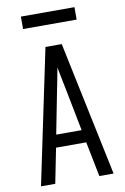

<svg xmlns="http://www.w3.org/2000/svg" viewBox="-99 -976 674 1034"><g transform="rotate(-10 237.5 -459.5)"><path d="M39 0 193 -735H282L436 0H358L320 -191H155L117 0ZM307 -260 262 -490Q256 -521 249.5 -552.5Q243 -584 237 -615Q232 -584 225.5 -552.5Q219 -521 213 -490L168 -260ZM384 -851H91V-919H384Z"/></g></svg>

Font: Iosevka QP
Style: Regular
Weight: 400
Designer: Belleve Invis
Foundry: Belleve Invis
Version: Version 20.0.0; ttfautohint (v1.8.4)